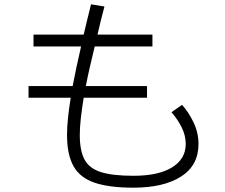

<svg xmlns="http://www.w3.org/2000/svg" viewBox="-20 -819 1040 888"><path d="M660 -421V-367H367Q359 -317 354 -274Q349 -231 349 -195Q349 -122 371 -81Q393 -40 447 -23Q501 -6 597 -6Q713 -6 776 -45Q839 -84 839 -153Q839 -192 820.5 -229.5Q802 -267 773 -300L822 -334Q852 -301 875 -253.5Q898 -206 898 -153Q898 -54 817.5 -2.5Q737 49 597 49Q485 49 417.5 26Q350 3 320 -50.5Q290 -104 290 -195Q290 -230 294.5 -273.5Q299 -317 307 -367H112V-421H316Q324 -464 334 -510Q344 -556 355 -604H135V-659H367Q375 -693 383.5 -728Q392 -763 401 -799L463 -789Q454 -755 446 -722.5Q438 -690 431 -659H685V-604H418Q406 -554 395.5 -508.5Q385 -463 377 -421Z"/></svg>

Font: Murecho Light
Style: Regular
Weight: 300
Designer: Neil Summerour
Foundry: Positype
Version: Version 1.010; ttfautohint (v1.8.3)